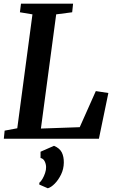

<svg xmlns="http://www.w3.org/2000/svg" viewBox="-20 -763 640 1056"><path d="M1 0 5.5 -44.5 75 -57.5 158.5 -684 89.5 -695.5 95.5 -743H382L377 -695.5L289 -684L205 -56L418.5 -63.5L507 -262L576 -251.5L524 0ZM196 252 196.5 242Q205 235.5 213.5 221Q222 206.5 228 188.8Q234 171 233.5 155.5Q233 138.5 225.5 123.8Q218 109 203 106V71.5L277 39Q308 52 319.8 75.2Q331.5 98.5 331 132Q330.5 166.5 315.8 196.8Q301 227 281 247.2Q261 267.5 243 272.5Z"/></svg>

Font: Merriweather SemiBold
Style: Italic
Weight: 600
Italic angle: -7.8°
Version: Version 2.101